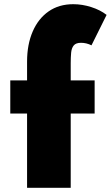

<svg xmlns="http://www.w3.org/2000/svg" viewBox="-20 -895 528 915"><path d="M109 0H317V-354H431V-512H317V-594Q317 -621.5 319 -643.5Q321 -665.5 331.2 -678.2Q341.5 -691 366 -691Q392 -691 416 -679L488 -824Q458 -847.5 415 -861.2Q372 -875 329 -875Q261 -875 211.8 -840.8Q162.5 -806.5 135.8 -744.8Q109 -683 109 -601V-512H29V-354H109Z"/></svg>

Font: Spartan Black
Style: Regular
Weight: 900
Designer: Matt Bailey, Mirko Velimirovic
Foundry: Matt Bailey
Version: Version 1.003; ttfautohint (v1.8.3)